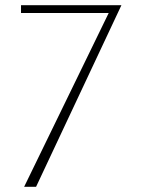

<svg xmlns="http://www.w3.org/2000/svg" viewBox="-20 -720 544 740"><path d="M73 0 399 -670H61V-700H448L119 0Z"/></svg>

Font: Panamera Light
Style: Regular
Weight: 300
Designer: Bastien Sozeau
Foundry: NBR — Bastien Sozeau
Version: Version 3.002; ttfautohint (v1.8.4.7-5d5b);gftools[0.9.33]